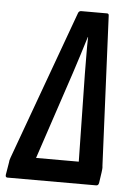

<svg xmlns="http://www.w3.org/2000/svg" viewBox="-68 -693 492 730"><g transform="rotate(5 177.5 -327.5)"><path d="M-12 0Q-20 0 -19 -10L-11 -58Q-11 -65 -7 -76L201 -647Q204 -655 213 -655H311Q318 -655 318 -647L344 -77Q345 -70 344.5 -64Q344 -58 343 -51L337 -10Q335 0 327 0ZM90 -84H253L247 -420Q247 -456 246.5 -490Q246 -524 247 -559H246Q235 -524 224.5 -490Q214 -456 202 -420Z"/></g></svg>

Font: Sofia Sans Extra Condensed SemiBold
Style: Italic
Weight: 600
Italic angle: -9°
Designer: Botio Nikoltchev, Ani Petrova
Foundry: lettersoup
Version: Version 4.101